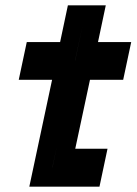

<svg xmlns="http://www.w3.org/2000/svg" viewBox="-20 -697 510 717"><path d="M89.5 0 174.5 -399H50L80 -540H204.5L233.5 -677H375L346 -540H470L440 -399H316L261 -141.5H381.5L351.5 0ZM175.5 -71.5H304.5V-71H175.5L260.5 -471H392V-470.5H260.5L291 -614.5L260.5 -471H128.5L129 -471.5H261Z"/></svg>

Font: Tourney Black
Style: Italic
Weight: 900
Italic angle: -12°
Version: Version 1.015